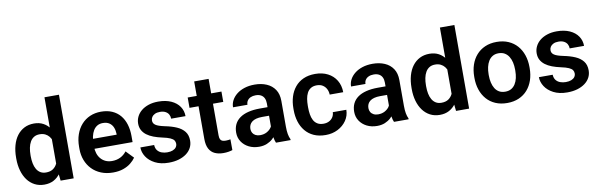

<svg xmlns="http://www.w3.org/2000/svg" viewBox="-50 -1218 5289 1696"><g transform="rotate(-10 2595.0 -370.0)"><path d="M375 -112.3V-750H504.9V0H387.7ZM35.6 -257.8V-268.1Q35.6 -328.6 49.6 -378.2Q63.5 -427.7 90.3 -463.4Q117.2 -499 155.5 -518.6Q193.8 -538.1 242.7 -538.1Q290 -538.1 325.4 -519Q360.8 -500 386 -464.8Q411.1 -429.7 426.3 -381.6Q441.4 -333.5 448.2 -275.9V-248Q441.4 -191.9 426.3 -145Q411.1 -98.1 386 -63.2Q360.8 -28.3 325.2 -9.3Q289.6 9.8 241.7 9.8Q193.4 9.8 155 -10.3Q116.7 -30.3 90.1 -66.4Q63.5 -102.5 49.6 -151.4Q35.6 -200.2 35.6 -257.8ZM165 -268.1V-257.8Q165 -223.6 170.9 -193.8Q176.8 -164.1 189.9 -141.4Q203.1 -118.7 223.9 -106Q244.6 -93.3 274.4 -93.3Q312.5 -93.3 337.2 -110.1Q361.8 -127 375.5 -156.5Q389.2 -186 393.1 -223.1V-299.8Q391.1 -329.1 383.1 -354Q375 -378.9 360.6 -397Q346.2 -415 325.2 -425.3Q304.2 -435.5 275.4 -435.5Q245.6 -435.5 224.6 -422.6Q203.6 -409.7 190.4 -386.7Q177.2 -363.8 171.1 -333.5Q165 -303.2 165 -268.1Z M858.4 9.8Q798.3 9.8 750.5 -9.8Q702.6 -29.3 669.2 -64.2Q635.7 -99.1 617.9 -145.8Q600.1 -192.4 600.1 -246.1V-265.6Q600.1 -326.7 617.7 -376.7Q635.3 -426.8 667.5 -462.9Q699.7 -499 744.6 -518.6Q789.6 -538.1 843.8 -538.1Q899.9 -538.1 942.9 -519.3Q985.8 -500.5 1014.6 -466.3Q1043.5 -432.1 1058.1 -384.5Q1072.8 -336.9 1072.8 -279.3V-225.1H658.7V-314H945.8V-323.7Q944.8 -354.5 934.1 -380.1Q923.3 -405.8 900.9 -421.1Q878.4 -436.5 842.8 -436.5Q814 -436.5 792.7 -424.1Q771.5 -411.6 757.6 -388.9Q743.7 -366.2 736.8 -335Q730 -303.7 730 -265.6V-246.1Q730 -212.9 739 -184.6Q748 -156.2 765.9 -135.5Q783.7 -114.7 808.8 -103.3Q834 -91.8 866.2 -91.8Q906.7 -91.8 939.7 -107.7Q972.7 -123.5 997.1 -154.8L1062 -87.4Q1045.4 -63 1017.3 -40.5Q989.3 -18.1 949.7 -4.2Q910.2 9.8 858.4 9.8Z M1449.7 -144.5Q1449.7 -161.1 1440.9 -174.3Q1432.1 -187.5 1408 -198.5Q1383.8 -209.5 1337.4 -219.2Q1296.4 -228 1261.7 -241.2Q1227.1 -254.4 1202.1 -273.2Q1177.2 -292 1163.3 -317.6Q1149.4 -343.3 1149.4 -377Q1149.4 -409.7 1163.6 -438.7Q1177.7 -467.8 1204.6 -490Q1231.4 -512.2 1270 -525.1Q1308.6 -538.1 1356.9 -538.1Q1424.3 -538.1 1472.9 -516.1Q1521.5 -494.1 1547.4 -455.8Q1573.2 -417.5 1573.2 -369.6H1444.3Q1444.3 -390.6 1434.8 -407.7Q1425.3 -424.8 1405.8 -435.3Q1386.2 -445.8 1356.4 -445.8Q1329.6 -445.8 1311.3 -437Q1293 -428.2 1283.7 -414.1Q1274.4 -399.9 1274.4 -382.8Q1274.4 -370.1 1279.5 -360.1Q1284.7 -350.1 1296.4 -341.8Q1308.1 -333.5 1328.4 -326.7Q1348.6 -319.8 1378.4 -313.5Q1437.5 -301.8 1481.7 -282.5Q1525.9 -263.2 1550.8 -231.4Q1575.7 -199.7 1575.7 -150.4Q1575.7 -115.2 1560.5 -86.2Q1545.4 -57.1 1516.6 -35.6Q1487.8 -14.2 1447.8 -2.2Q1407.7 9.8 1357.4 9.8Q1284.7 9.8 1234.4 -16.4Q1184.1 -42.5 1158.2 -82.8Q1132.3 -123 1132.3 -166.5H1255.9Q1257.3 -135.7 1272.5 -117.2Q1287.6 -98.6 1310.8 -90.6Q1334 -82.5 1359.9 -82.5Q1389.2 -82.5 1409.2 -90.6Q1429.2 -98.6 1439.5 -112.5Q1449.7 -126.5 1449.7 -144.5Z M1923.3 -528.3V-435.5H1620.6V-528.3ZM1701.7 -658.2H1831.1V-152.3Q1831.1 -128.9 1837.4 -116.2Q1843.8 -103.5 1856.4 -99.1Q1869.1 -94.7 1886.7 -94.7Q1899.4 -94.7 1910.2 -96.2Q1920.9 -97.7 1928.2 -99.1L1928.7 -2.4Q1912.6 2.9 1892.3 6.3Q1872.1 9.8 1846.7 9.8Q1803.2 9.8 1770.5 -5.1Q1737.8 -20 1719.7 -53.5Q1701.7 -86.9 1701.7 -142.1Z M2300.3 -112.3V-356Q2300.3 -382.8 2291 -402.3Q2281.7 -421.9 2262.7 -432.6Q2243.7 -443.4 2214.4 -443.4Q2188.5 -443.4 2169.2 -434.6Q2149.9 -425.8 2139.6 -409.9Q2129.4 -394 2129.4 -373.5H2000Q2000 -406.2 2015.6 -435.8Q2031.2 -465.3 2060.3 -488.5Q2089.4 -511.7 2130.1 -524.9Q2170.9 -538.1 2221.7 -538.1Q2281.7 -538.1 2328.9 -517.8Q2376 -497.6 2403.1 -457Q2430.2 -416.5 2430.2 -355V-124.5Q2430.2 -85 2435.3 -56.9Q2440.4 -28.8 2450.7 -8.3V0H2319.3Q2310.1 -20 2305.2 -51Q2300.3 -82 2300.3 -112.3ZM2318.4 -321.8 2319.3 -245.1H2237.8Q2207.5 -245.1 2184.6 -239Q2161.6 -232.9 2147 -221.4Q2132.3 -210 2125 -194.1Q2117.7 -178.2 2117.7 -158.2Q2117.7 -138.7 2126.7 -123Q2135.7 -107.4 2153.1 -98.4Q2170.4 -89.4 2193.8 -89.4Q2228 -89.4 2253.4 -103.3Q2278.8 -117.2 2293 -137.2Q2307.1 -157.2 2308.1 -175.3L2345.2 -119.6Q2338.4 -99.6 2324.7 -77.1Q2311 -54.7 2289.6 -35.2Q2268.1 -15.6 2237.8 -2.9Q2207.5 9.8 2167.5 9.8Q2116.2 9.8 2075.7 -10.7Q2035.2 -31.2 2011.7 -66.9Q1988.3 -102.5 1988.3 -147.9Q1988.3 -189.9 2003.9 -222.2Q2019.5 -254.4 2050.3 -276.6Q2081.1 -298.8 2126.7 -310.3Q2172.4 -321.8 2231.4 -321.8Z M2763.2 -91.8Q2790.5 -91.8 2812 -102.5Q2833.5 -113.3 2846.4 -132.8Q2859.4 -152.3 2860.4 -178.2H2981.9Q2981 -124.5 2951.7 -82Q2922.4 -39.6 2873.8 -14.9Q2825.2 9.8 2765.1 9.8Q2704.1 9.8 2658.7 -10.7Q2613.3 -31.2 2583.3 -67.9Q2553.2 -104.5 2538.3 -152.8Q2523.4 -201.2 2523.4 -256.3V-272Q2523.4 -327.1 2538.3 -375.5Q2553.2 -423.8 2583.3 -460.4Q2613.3 -497.1 2658.7 -517.6Q2704.1 -538.1 2764.6 -538.1Q2828.6 -538.1 2877.2 -513.2Q2925.8 -488.3 2953.4 -442.9Q2981 -397.5 2981.9 -335.9H2860.4Q2859.4 -364.3 2847.7 -386.7Q2835.9 -409.2 2814.5 -422.9Q2793 -436.5 2762.2 -436.5Q2729.5 -436.5 2707.8 -422.9Q2686 -409.2 2674.1 -385.5Q2662.1 -361.8 2657.5 -332.8Q2652.8 -303.7 2652.8 -272V-256.3Q2652.8 -224.1 2657.5 -194.8Q2662.1 -165.5 2674.1 -142.3Q2686 -119.1 2707.8 -105.5Q2729.5 -91.8 2763.2 -91.8Z M3358.9 -112.3V-356Q3358.9 -382.8 3349.6 -402.3Q3340.3 -421.9 3321.3 -432.6Q3302.2 -443.4 3272.9 -443.4Q3247.1 -443.4 3227.8 -434.6Q3208.5 -425.8 3198.2 -409.9Q3188 -394 3188 -373.5H3058.6Q3058.6 -406.2 3074.2 -435.8Q3089.8 -465.3 3118.9 -488.5Q3147.9 -511.7 3188.7 -524.9Q3229.5 -538.1 3280.3 -538.1Q3340.3 -538.1 3387.5 -517.8Q3434.6 -497.6 3461.7 -457Q3488.8 -416.5 3488.8 -355V-124.5Q3488.8 -85 3493.9 -56.9Q3499 -28.8 3509.3 -8.3V0H3377.9Q3368.7 -20 3363.8 -51Q3358.9 -82 3358.9 -112.3ZM3377 -321.8 3377.9 -245.1H3296.4Q3266.1 -245.1 3243.2 -239Q3220.2 -232.9 3205.6 -221.4Q3190.9 -210 3183.6 -194.1Q3176.3 -178.2 3176.3 -158.2Q3176.3 -138.7 3185.3 -123Q3194.3 -107.4 3211.7 -98.4Q3229 -89.4 3252.4 -89.4Q3286.6 -89.4 3312 -103.3Q3337.4 -117.2 3351.6 -137.2Q3365.7 -157.2 3366.7 -175.3L3403.8 -119.6Q3397 -99.6 3383.3 -77.1Q3369.6 -54.7 3348.1 -35.2Q3326.7 -15.6 3296.4 -2.9Q3266.1 9.8 3226.1 9.8Q3174.8 9.8 3134.3 -10.7Q3093.8 -31.2 3070.3 -66.9Q3046.9 -102.5 3046.9 -147.9Q3046.9 -189.9 3062.5 -222.2Q3078.1 -254.4 3108.9 -276.6Q3139.6 -298.8 3185.3 -310.3Q3231 -321.8 3290 -321.8Z M3921.9 -112.3V-750H4051.8V0H3934.6ZM3582.5 -257.8V-268.1Q3582.5 -328.6 3596.4 -378.2Q3610.4 -427.7 3637.2 -463.4Q3664.1 -499 3702.4 -518.6Q3740.7 -538.1 3789.6 -538.1Q3836.9 -538.1 3872.3 -519Q3907.7 -500 3932.9 -464.8Q3958 -429.7 3973.1 -381.6Q3988.3 -333.5 3995.1 -275.9V-248Q3988.3 -191.9 3973.1 -145Q3958 -98.1 3932.9 -63.2Q3907.7 -28.3 3872.1 -9.3Q3836.4 9.8 3788.6 9.8Q3740.2 9.8 3701.9 -10.3Q3663.6 -30.3 3637 -66.4Q3610.4 -102.5 3596.4 -151.4Q3582.5 -200.2 3582.5 -257.8ZM3711.9 -268.1V-257.8Q3711.9 -223.6 3717.8 -193.8Q3723.6 -164.1 3736.8 -141.4Q3750 -118.7 3770.8 -106Q3791.5 -93.3 3821.3 -93.3Q3859.4 -93.3 3884 -110.1Q3908.7 -127 3922.4 -156.5Q3936 -186 3939.9 -223.1V-299.8Q3938 -329.1 3929.9 -354Q3921.9 -378.9 3907.5 -397Q3893.1 -415 3872.1 -425.3Q3851.1 -435.5 3822.3 -435.5Q3792.5 -435.5 3771.5 -422.6Q3750.5 -409.7 3737.3 -386.7Q3724.1 -363.8 3718 -333.5Q3711.9 -303.2 3711.9 -268.1Z M4145 -258.8V-269Q4145 -327.1 4161.6 -376.2Q4178.2 -425.3 4210 -461.4Q4241.7 -497.6 4287.6 -517.8Q4333.5 -538.1 4392.1 -538.1Q4451.7 -538.1 4497.8 -517.8Q4543.9 -497.6 4575.7 -461.4Q4607.4 -425.3 4624 -376.2Q4640.6 -327.1 4640.6 -269V-258.8Q4640.6 -201.2 4624 -152.1Q4607.4 -103 4575.7 -66.7Q4543.9 -30.3 4498 -10.3Q4452.1 9.8 4393.1 9.8Q4334.5 9.8 4288.1 -10.3Q4241.7 -30.3 4210 -66.7Q4178.2 -103 4161.6 -152.1Q4145 -201.2 4145 -258.8ZM4273.9 -269V-258.8Q4273.9 -224.1 4280.8 -193.8Q4287.6 -163.6 4301.8 -140.6Q4315.9 -117.7 4338.6 -104.7Q4361.3 -91.8 4393.1 -91.8Q4424.3 -91.8 4446.8 -104.7Q4469.2 -117.7 4483.6 -140.6Q4498 -163.6 4504.9 -193.8Q4511.7 -224.1 4511.7 -258.8V-269Q4511.7 -303.2 4504.9 -333.3Q4498 -363.3 4483.6 -386.5Q4469.2 -409.7 4446.5 -423.1Q4423.8 -436.5 4392.1 -436.5Q4360.8 -436.5 4338.4 -423.1Q4315.9 -409.7 4301.8 -386.5Q4287.6 -363.3 4280.8 -333.3Q4273.9 -303.2 4273.9 -269Z M5024.4 -144.5Q5024.4 -161.1 5015.6 -174.3Q5006.8 -187.5 4982.7 -198.5Q4958.5 -209.5 4912.1 -219.2Q4871.1 -228 4836.4 -241.2Q4801.8 -254.4 4776.9 -273.2Q4752 -292 4738 -317.6Q4724.1 -343.3 4724.1 -377Q4724.1 -409.7 4738.3 -438.7Q4752.4 -467.8 4779.3 -490Q4806.2 -512.2 4844.7 -525.1Q4883.3 -538.1 4931.6 -538.1Q4999 -538.1 5047.6 -516.1Q5096.2 -494.1 5122.1 -455.8Q5147.9 -417.5 5147.9 -369.6H5019Q5019 -390.6 5009.5 -407.7Q5000 -424.8 4980.5 -435.3Q4960.9 -445.8 4931.2 -445.8Q4904.3 -445.8 4886 -437Q4867.7 -428.2 4858.4 -414.1Q4849.1 -399.9 4849.1 -382.8Q4849.1 -370.1 4854.2 -360.1Q4859.4 -350.1 4871.1 -341.8Q4882.8 -333.5 4903.1 -326.7Q4923.3 -319.8 4953.1 -313.5Q5012.2 -301.8 5056.4 -282.5Q5100.6 -263.2 5125.5 -231.4Q5150.4 -199.7 5150.4 -150.4Q5150.4 -115.2 5135.3 -86.2Q5120.1 -57.1 5091.3 -35.6Q5062.5 -14.2 5022.5 -2.2Q4982.4 9.8 4932.1 9.8Q4859.4 9.8 4809.1 -16.4Q4758.8 -42.5 4732.9 -82.8Q4707 -123 4707 -166.5H4830.6Q4832 -135.7 4847.2 -117.2Q4862.3 -98.6 4885.5 -90.6Q4908.7 -82.5 4934.6 -82.5Q4963.9 -82.5 4983.9 -90.6Q5003.9 -98.6 5014.2 -112.5Q5024.4 -126.5 5024.4 -144.5Z"/></g></svg>

Font: Roboto SemiBold
Style: Regular
Weight: 600
Designer: Christian Robertson
Foundry: Google
Version: Version 3.009; 2024